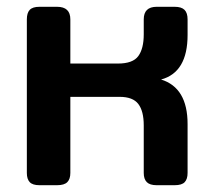

<svg xmlns="http://www.w3.org/2000/svg" viewBox="-20 -545 632 565"><path d="M59 -36V-488Q59 -507 67.5 -516Q76 -525 96 -525H148Q187 -525 187 -488V-358H327Q371 -358 387 -380Q403 -402 403 -444V-488Q403 -525 441 -525H494Q514 -525 523 -516Q532 -507 532 -488V-442Q532 -332 454 -311Q532 -287 532 -180V-36Q532 -18 523.5 -9Q515 0 494 0H441Q421 0 412 -9Q403 -18 403 -36V-176Q403 -218 387 -239Q371 -260 332 -260H187V-36Q187 -18 178 -9Q169 0 148 0H96Q76 0 67.5 -9Q59 -18 59 -36Z"/></svg>

Font: Mitr
Style: Regular
Weight: 400
Designer: Thanarat Vachiruckul
Foundry: Cadson Demak
Version: Version 1.002